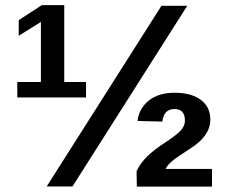

<svg xmlns="http://www.w3.org/2000/svg" viewBox="-20 -710 874 731"><path d="M307.6 -397.9V-338.9H45.9V-397.9H135.7V-626.5L51.3 -573.7V-633.3L139.2 -690.4H224.6V-397.9ZM692.9 -688 255.9 0H157.7L594.7 -688ZM787.1 -66.9V0.5H501L500 -58.6Q514.2 -88.4 540 -114Q565.9 -139.6 610.4 -168.5Q652.3 -195.8 668.2 -213.4Q684.1 -231 684.1 -250.5Q684.1 -294.9 644.5 -294.9Q603.5 -294.9 598.1 -247.1L503.4 -249.5Q509.8 -297.9 546.9 -327.4Q584 -356.9 644.5 -356.9Q708.5 -356.9 744.6 -329.8Q780.8 -302.7 780.8 -254.4Q780.8 -193.4 706.1 -145.5Q654.3 -112.3 637.2 -98.1Q618.2 -83 610.4 -66.9Z"/></svg>

Font: Arimo
Style: Bold
Weight: 700
Designer: Steve Matteson
Foundry: Monotype Imaging Inc.
Version: Version 1.33